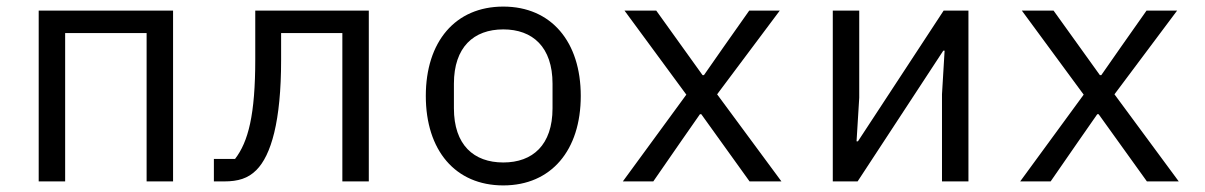

<svg xmlns="http://www.w3.org/2000/svg" viewBox="-20 -548 3641 580"><path d="M96.9 0H176.8V-448.2H422.9V0H502.8V-516H96.9Z M626.1 0H657.3C699.2 0 729 -8.9 754.3 -34.1C799 -78.8 829.2 -181.1 829.2 -366.8V-448.2H1014.2V0H1094.1V-516H751.1V-369C751.1 -201 730.1 -120 690 -67.8H626.1Z M1500.4 12.1C1645.2 12.1 1734.4 -94.1 1734.4 -258.2C1734.4 -421.9 1645.2 -528.1 1500.4 -528.1C1355.1 -528.1 1266.3 -421.9 1266.3 -258.2C1266.3 -94.1 1355.1 12.1 1500.4 12.1ZM1351.2 -220.9V-295.1C1351.2 -405.9 1411.2 -459.2 1500.4 -459.2C1589.1 -459.2 1649.1 -405.9 1649.1 -295.1V-220.9C1649.1 -110.1 1589.1 -57.2 1500.4 -57.2C1411.2 -57.2 1351.2 -110.1 1351.2 -220.9Z M1953.5 0 2037.3 -121.1 2094.5 -203.1H2098.4L2244.3 0H2340.6L2146.3 -263.1L2335.6 -516H2243.3L2166.5 -407L2106.5 -321H2102.3L1962.4 -516H1866.5L2053.3 -262.1L1861.5 0Z M2495.7 0H2570.7L2829.5 -394.9H2833.5L2825.6 -263.1V0H2905.5V-516H2830.6L2571.7 -121.1H2567.5L2575.6 -252.8V-516H2495.7Z M3153.8 0 3237.6 -121.1 3294.7 -203.1H3298.7L3444.6 0H3540.8L3346.6 -263.1L3535.9 -516H3443.5L3366.8 -407L3306.8 -321H3302.6L3162.6 -516H3066.8L3253.6 -262.1L3061.8 0Z"/></svg>

Font: Margiela Mono
Style: Regular
Weight: 400
Designer: Mike Abbink, Paul van der Laan, Pieter van Rosmalen
Foundry: Bold Monday
Version: Version 2.003 2021